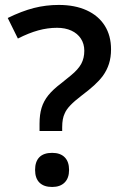

<svg xmlns="http://www.w3.org/2000/svg" viewBox="-20 -744 498 775"><path d="M227.5 -408.2 266.6 -439.9Q295.4 -463.4 307.9 -486.3Q320.3 -509.3 320.3 -539.1Q320.3 -566.9 306.6 -587.9Q293 -608.9 268.1 -620.4Q243.2 -631.8 210.4 -631.8Q172.4 -631.8 134.3 -621.3Q96.2 -610.8 52.2 -588.4L11.2 -671.4Q67.9 -699.2 116.7 -711.7Q165.5 -724.1 217.3 -724.1Q282.2 -724.1 329.8 -702.4Q377.4 -680.7 402.8 -640.4Q428.2 -600.1 428.2 -544.9Q428.2 -512.7 419.9 -486.6Q411.6 -460.4 395 -437.5Q380.4 -418 359.6 -399.2Q338.9 -380.4 309.6 -358.4Q280.8 -336.4 264.2 -319.1Q247.6 -301.8 241.2 -286.1Q231 -265.6 231 -230.5V-215.3H139.6V-244.6Q139.6 -281.7 147.9 -308.8Q156.2 -335.9 175 -359.4Q193.8 -382.8 227.5 -408.2ZM121.6 -58.1Q121.6 -91.8 138.9 -109.4Q156.2 -127 190.4 -127Q223.6 -127 241.2 -109.1Q258.8 -91.3 258.8 -58.1Q258.8 -24.9 240.7 -7.1Q222.7 10.7 190.4 10.7Q157.2 10.7 139.4 -6.8Q121.6 -24.4 121.6 -58.1Z"/></svg>

Font: Viking Open Sans Light
Style: Bold
Weight: 600
Foundry: Ascender Corporation
Version: Version 2.001